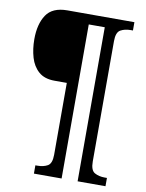

<svg xmlns="http://www.w3.org/2000/svg" viewBox="-94 -826 763 1004"><g transform="rotate(10 287.0 -324.5)"><path d="M157 111V67H168Q200 67 222 54.5Q244 42 244 -5V-386H179Q125 -386 94 -413.5Q63 -441 50 -485.5Q37 -530 37 -582Q37 -662 69.5 -711Q102 -760 181 -760H537V-716H525Q494 -716 471.5 -703.5Q449 -691 449 -644V-5Q449 42 471.5 54.5Q494 67 525 67H537V111H389V-707H304V111Z"/></g></svg>

Font: Noto Serif Tamil SemiCondensed Medium
Style: Italic
Weight: 500
Width: 4
Italic angle: -12°
Designer: Indian Type Foundry, Tom Grace, and the Monotype Design Team
Foundry: Monotype Imaging Inc.
Version: Version 2.003; ttfautohint (v1.8.4.7-5d5b)